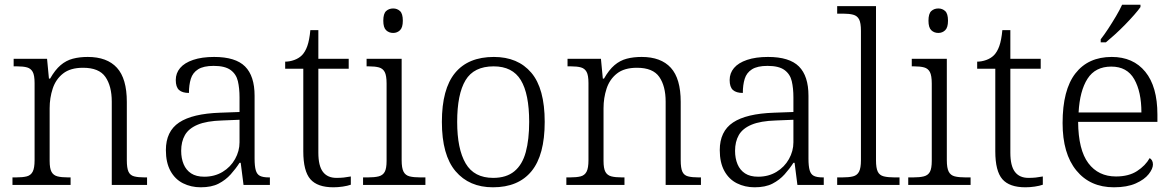

<svg xmlns="http://www.w3.org/2000/svg" viewBox="-20 -786 4991 816"><path d="M33 0V-32H47Q77 -32 94 -36.5Q111 -41 119 -56.5Q127 -72 127 -105V-433Q127 -466 119 -480.5Q111 -495 95 -499.5Q79 -504 53 -504H38V-536H180L188 -452H193Q214 -489 237.5 -509Q261 -529 289.5 -536.5Q318 -544 353 -544Q435 -544 477 -498Q519 -452 519 -353V-105Q519 -72 526 -56.5Q533 -41 550 -36.5Q567 -32 595 -32H605V0H455V-354Q455 -420 428 -459Q401 -498 333 -498Q279 -498 248 -473.5Q217 -449 204 -409.5Q191 -370 191 -326V-102Q191 -70 199 -55.5Q207 -41 224 -36.5Q241 -32 270 -32H280V0Z M833 10Q792 10 758 -7Q724 -24 704.5 -59.5Q685 -95 685 -148Q685 -228 741.5 -265.5Q798 -303 915 -307L998 -310V-372Q998 -411 991 -441Q984 -471 960 -488.5Q936 -506 888 -506Q845 -506 822 -491.5Q799 -477 791 -451Q783 -425 783 -391Q755 -391 741 -403.5Q727 -416 727 -446Q727 -475 745.5 -497Q764 -519 801 -531.5Q838 -544 890 -544Q981 -544 1021.5 -503.5Q1062 -463 1062 -379V-112Q1062 -80 1067 -62.5Q1072 -45 1085 -38.5Q1098 -32 1123 -32H1127V0H1015L1003 -94H998Q982 -69 960.5 -45Q939 -21 909 -5.5Q879 10 833 10ZM848 -35Q892 -35 926 -55.5Q960 -76 979 -110Q998 -144 998 -181V-277L924 -274Q858 -272 820 -256Q782 -240 766 -212Q750 -184 750 -145Q750 -113 760.5 -88Q771 -63 792.5 -49Q814 -35 848 -35Z M1397 10Q1329 10 1299 -24.5Q1269 -59 1269 -143V-494H1192V-524Q1211 -524 1230.5 -531Q1250 -538 1263 -551Q1277 -565 1286 -590Q1295 -615 1299 -658H1333V-536H1462V-494H1333V-137Q1333 -81 1352.5 -55.5Q1372 -30 1410 -30Q1427 -30 1441 -31.5Q1455 -33 1471 -36V-1Q1457 4 1436.5 7Q1416 10 1397 10Z M1523 0V-32H1543Q1572 -32 1589.5 -36.5Q1607 -41 1615 -55.5Q1623 -70 1623 -102V-431Q1623 -465 1615 -480Q1607 -495 1590.5 -499.5Q1574 -504 1548 -504H1538V-536H1687V-105Q1687 -72 1695 -56.5Q1703 -41 1720.5 -36.5Q1738 -32 1767 -32H1788V0ZM1651 -646Q1633 -646 1621 -657.5Q1609 -669 1609 -698Q1609 -728 1621 -739Q1633 -750 1651 -750Q1668 -750 1680 -739Q1692 -728 1692 -698Q1692 -669 1680 -657.5Q1668 -646 1651 -646Z M2075 10Q1974 10 1916 -58.5Q1858 -127 1858 -268Q1858 -408 1914 -476Q1970 -544 2079 -544Q2181 -544 2238 -477Q2295 -410 2295 -268Q2295 -127 2239 -58.5Q2183 10 2075 10ZM2076 -30Q2132 -30 2166 -58Q2200 -86 2214.5 -139.5Q2229 -193 2229 -268Q2229 -387 2193.5 -445.5Q2158 -504 2078 -504Q1994 -504 1958.5 -445Q1923 -386 1923 -268Q1923 -153 1959 -91.5Q1995 -30 2076 -30Z M2387 0V-32H2401Q2431 -32 2448 -36.5Q2465 -41 2473 -56.5Q2481 -72 2481 -105V-433Q2481 -466 2473 -480.5Q2465 -495 2449 -499.5Q2433 -504 2407 -504H2392V-536H2534L2542 -452H2547Q2568 -489 2591.5 -509Q2615 -529 2643.5 -536.5Q2672 -544 2707 -544Q2789 -544 2831 -498Q2873 -452 2873 -353V-105Q2873 -72 2880 -56.5Q2887 -41 2904 -36.5Q2921 -32 2949 -32H2959V0H2809V-354Q2809 -420 2782 -459Q2755 -498 2687 -498Q2633 -498 2602 -473.5Q2571 -449 2558 -409.5Q2545 -370 2545 -326V-102Q2545 -70 2553 -55.5Q2561 -41 2578 -36.5Q2595 -32 2624 -32H2634V0Z M3187 10Q3146 10 3112 -7Q3078 -24 3058.5 -59.5Q3039 -95 3039 -148Q3039 -228 3095.5 -265.5Q3152 -303 3269 -307L3352 -310V-372Q3352 -411 3345 -441Q3338 -471 3314 -488.5Q3290 -506 3242 -506Q3199 -506 3176 -491.5Q3153 -477 3145 -451Q3137 -425 3137 -391Q3109 -391 3095 -403.5Q3081 -416 3081 -446Q3081 -475 3099.5 -497Q3118 -519 3155 -531.5Q3192 -544 3244 -544Q3335 -544 3375.5 -503.5Q3416 -463 3416 -379V-112Q3416 -80 3421 -62.5Q3426 -45 3439 -38.5Q3452 -32 3477 -32H3481V0H3369L3357 -94H3352Q3336 -69 3314.5 -45Q3293 -21 3263 -5.5Q3233 10 3187 10ZM3202 -35Q3246 -35 3280 -55.5Q3314 -76 3333 -110Q3352 -144 3352 -181V-277L3278 -274Q3212 -272 3174 -256Q3136 -240 3120 -212Q3104 -184 3104 -145Q3104 -113 3114.5 -88Q3125 -63 3146.5 -49Q3168 -35 3202 -35Z M3538 0V-32H3559Q3588 -32 3605.5 -36.5Q3623 -41 3631 -56.5Q3639 -72 3639 -105V-655Q3639 -689 3631 -704Q3623 -719 3606 -723.5Q3589 -728 3564 -728H3538V-760H3703V-105Q3703 -72 3710.5 -56.5Q3718 -41 3736 -36.5Q3754 -32 3782 -32H3803V0Z M3840 0V-32H3860Q3889 -32 3906.5 -36.5Q3924 -41 3932 -55.5Q3940 -70 3940 -102V-431Q3940 -465 3932 -480Q3924 -495 3907.5 -499.5Q3891 -504 3865 -504H3855V-536H4004V-105Q4004 -72 4012 -56.5Q4020 -41 4037.5 -36.5Q4055 -32 4084 -32H4105V0ZM3968 -646Q3950 -646 3938 -657.5Q3926 -669 3926 -698Q3926 -728 3938 -739Q3950 -750 3968 -750Q3985 -750 3997 -739Q4009 -728 4009 -698Q4009 -669 3997 -657.5Q3985 -646 3968 -646Z M4338 10Q4270 10 4240 -24.5Q4210 -59 4210 -143V-494H4133V-524Q4152 -524 4171.5 -531Q4191 -538 4204 -551Q4218 -565 4227 -590Q4236 -615 4240 -658H4274V-536H4403V-494H4274V-137Q4274 -81 4293.5 -55.5Q4313 -30 4351 -30Q4368 -30 4382 -31.5Q4396 -33 4412 -36V-1Q4398 4 4377.5 7Q4357 10 4338 10Z M4714 10Q4613 10 4554.5 -61.5Q4496 -133 4496 -263Q4496 -404 4550.5 -474Q4605 -544 4705 -544Q4796 -544 4847.5 -481Q4899 -418 4899 -299V-268H4562Q4563 -149 4605.5 -92.5Q4648 -36 4723 -36Q4777 -36 4812.5 -59Q4848 -82 4866 -114Q4872 -111 4876 -104Q4880 -97 4880 -87Q4880 -69 4862 -46Q4844 -23 4807 -6.5Q4770 10 4714 10ZM4831 -308Q4831 -396 4800.5 -449.5Q4770 -503 4703 -503Q4635 -503 4602 -451.5Q4569 -400 4564 -308ZM4658 -619Q4673 -638 4690 -664Q4707 -690 4723 -717Q4739 -744 4749 -766H4827V-756Q4818 -743 4800.5 -723Q4783 -703 4761.5 -681Q4740 -659 4718.5 -639.5Q4697 -620 4680 -606H4658Z"/></svg>

Font: Noto Serif Thai Light
Style: Regular
Weight: 300
Version: Version 2.001